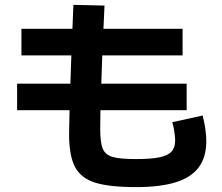

<svg xmlns="http://www.w3.org/2000/svg" viewBox="-20 -761 904 783"><path d="M261.7 -214.8 263.7 -311.5H49.8V-419.9H267.1L271 -535.2H67.4V-643.6H275.4L279.3 -741.2L406.2 -738.3L401.9 -643.6H724.6V-535.2H397L393.1 -419.9H741.2V-311.5H389.6L388.7 -236.3Q388.7 -179.7 398.9 -154.8Q409.2 -129.9 438.7 -121.1Q468.3 -112.3 535.2 -112.3Q596.2 -112.3 630.4 -119.4Q664.6 -126.5 679.4 -142.8Q694.3 -159.2 694.3 -188.5Q694.3 -203.1 690.7 -225.8Q687 -248.5 682.6 -262.7L806.6 -290Q814.9 -253.9 818.1 -230.7Q821.3 -207.5 821.3 -185.5Q821.3 -120.6 790.8 -79.1Q760.3 -37.6 697 -17.8Q633.8 2 535.2 2Q424.3 2 366.7 -16.6Q309.1 -35.2 285.4 -81.1Q261.7 -127 261.7 -214.8Z"/></svg>

Font: Pretendard GOV
Style: Bold
Weight: 700
Designer: Base glyphs from Inter by Rasmus Andersson; Hangeul glyphs from Noto Sans CJK(Source Han Sans) by Jang Soo-young and Kan
Foundry: Kil Hyung-jin
Version: Version 1.309